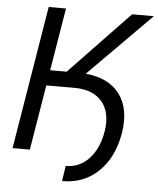

<svg xmlns="http://www.w3.org/2000/svg" viewBox="-58 -778 801 972"><g transform="rotate(5 342.0 -292.0)"><path d="M29.8 0 149.9 -727.5H237.8L185.1 -409.2H269L573.7 -727.5H684.1L366.2 -407.2Q484.4 -396.5 539.6 -321.8Q594.7 -247.1 574.7 -124Q553.7 1.5 478.8 73.2Q403.8 145 293.9 144.5L305.7 66.4Q375 66.9 423.3 15.9Q471.7 -35.2 486.8 -124Q502.4 -220.2 456.5 -275.6Q410.6 -331.1 314.9 -331.1H172.4L117.7 0Z"/></g></svg>

Font: Inter Display
Style: Italic
Weight: 400
Italic angle: -9.39999°
Designer: Rasmus Andersson
Foundry: rsms
Version: Version 4.000;git-a52131595